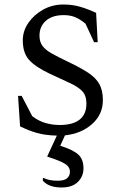

<svg xmlns="http://www.w3.org/2000/svg" viewBox="-20 -591 531 851"><path d="M253 240Q196 240 170 210V198H173Q186 204 201 207Q216 210 236 210Q266 210 278 198.5Q290 187 290 171Q290 149 269 135.5Q248 122 189 103L232 10Q182 9 144.5 -1.5Q107 -12 69 -31L60 -166H76L123 -76Q152 -54 182.5 -45.5Q213 -37 245 -37Q302 -37 332.5 -60.5Q363 -84 363 -132Q363 -168 344 -187.5Q325 -207 288.5 -223.5Q252 -240 199 -265Q136 -295 108.5 -326Q81 -357 81 -412Q81 -454 106 -490Q131 -526 171.5 -548.5Q212 -571 261 -571Q302 -571 337 -560.5Q372 -550 406 -534L413 -404H397L359 -486Q335 -506 313 -515Q291 -524 262 -524Q212 -524 183.5 -499Q155 -474 155 -433Q155 -406 168 -388Q181 -370 208.5 -354.5Q236 -339 280 -318Q337 -291 371 -268.5Q405 -246 420.5 -218Q436 -190 436 -147Q436 -84 388.5 -41.5Q341 1 268 9L247 55Q304 73 327 94Q350 115 350 155Q350 191 325 215.5Q300 240 253 240Z"/></svg>

Font: Spectral SC
Style: Regular
Weight: 400
Designer: Jean-Baptiste Levee
Foundry: Production Type
Version: Version 2.001